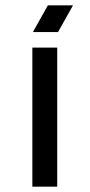

<svg xmlns="http://www.w3.org/2000/svg" viewBox="-20 -698 335 718"><path d="M101 0H194V-520H101ZM103 -578H197L253 -678H159Z"/></svg>

Font: Grotesk 02 Mince
Style: Bold
Weight: 400
Designer: Frank Adebiaye, contributions by Jérémy Landes, Ariel Martín Pérez
Foundry: Velvetyne Type Foundry
Version: Version 3.000;Glyphs 3.1.2 (3150)